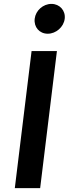

<svg xmlns="http://www.w3.org/2000/svg" viewBox="-20 -965 353 985"><path d="M158 -869C153 -826 182 -792 225 -792C267 -792 307 -826 312 -869C317 -911 286 -945 244 -945C201 -945 163 -911 158 -869ZM186 0 272 -703H142L56 0Z"/></svg>

Font: Bluebird
Style: ExtObl
Weight: 400
Designer: Jasper
Foundry: Cannot Into Space Fonts
Version: Version 0.98